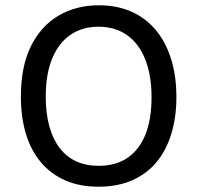

<svg xmlns="http://www.w3.org/2000/svg" viewBox="-20 -693 746 726"><path d="M353 13Q281 13 226.5 -11Q172 -35 134.5 -79.5Q97 -124 78 -187Q59 -250 59 -327Q59 -442 97 -518.5Q135 -595 201.5 -634Q268 -673 354 -673Q421 -673 474.5 -650Q528 -627 566.5 -582.5Q605 -538 626 -473Q647 -408 647 -326Q647 -249 627.5 -186Q608 -123 571 -79Q534 -35 479 -11Q424 13 353 13ZM353 -66Q418 -66 462.5 -96.5Q507 -127 530 -184.5Q553 -242 553 -325Q553 -409 529 -469Q505 -529 460 -560.5Q415 -592 352 -592Q291 -592 246 -561Q201 -530 177 -471Q153 -412 153 -327Q153 -264 166.5 -215.5Q180 -167 205.5 -133.5Q231 -100 268 -83Q305 -66 353 -66Z"/></svg>

Font: Bricolage Grotesque 24pt
Style: Regular
Weight: 400
Designer: Mathieu Triay
Foundry: Atelier Triay
Version: Version 1.001;gftools[0.9.33.dev8+g029e19f]